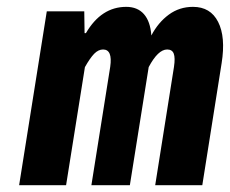

<svg xmlns="http://www.w3.org/2000/svg" viewBox="-20 -543 674 563"><path d="M36.1 0 117.2 -509.8H227.1L228 -445.8H231.9Q276.9 -522.9 350.1 -522.9Q383.3 -522.9 402.1 -501.5Q420.9 -480 423.8 -439Q443.8 -477.1 474.9 -500Q505.9 -522.9 545.9 -522.9Q597.2 -522.9 619.6 -478.8Q642.1 -434.6 629.9 -357.9L573.2 0H435.1L490.2 -347.2Q494.1 -373.5 489.5 -385.7Q484.9 -397.9 470.2 -397.9Q443.4 -397.9 416 -346.2L360.8 0H248L303.2 -347.2Q310.5 -397.9 282.2 -397.9Q268.6 -397.9 256.3 -385.5Q244.1 -373 229 -346.2L173.8 0Z"/></svg>

Font: Office Code Pro Bold Italic
Style: Regular
Weight: 700
Italic angle: -9°
Designer: Nathan Rutzky & Paul D. Hunt
Foundry: Adobe Systems Incorporated
Version: Version 1.004;PS 001.004;hotconv 1.0.70;makeotf.lib2.5.58329